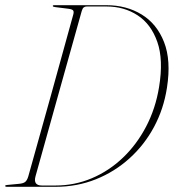

<svg xmlns="http://www.w3.org/2000/svg" viewBox="-20 -720 670 740"><path d="M0 -3.5Q0 -6.5 6.5 -7L53 -11.5Q70 -13 77.2 -19Q84.5 -25 89 -40Q132 -194 175.5 -349.5Q219 -505 262 -662.5Q265.5 -674.5 262.2 -679.2Q259 -684 245.5 -686L194 -692.5Q183.5 -693.5 183.5 -697Q183.5 -700 188 -700H390Q467 -700 525.8 -664.2Q584.5 -628.5 612.2 -558Q640 -487.5 623.5 -382Q611 -300.5 573.8 -231Q536.5 -161.5 479.2 -109.8Q422 -58 349.5 -29Q277 0 194 0H5.5Q0 0 0 -3.5ZM194 -5Q267.5 -5 333.8 -33Q400 -61 453.5 -112Q507 -163 543.2 -232.2Q579.5 -301.5 593 -384Q610.5 -490 586.2 -558.8Q562 -627.5 510 -661.2Q458 -695 390.5 -695H314Q307.5 -695 302.8 -691.5Q298 -688 295 -677.5Q249.5 -515.5 205 -356.2Q160.5 -197 117 -41Q107 -5 141.5 -5Z"/></svg>

Font: Fraunces 144pt S000 Thin
Style: Italic
Weight: 100
Italic angle: -16°
Version: Version 1.000; ttfautohint (v1.8.3)